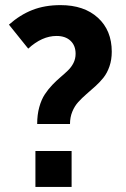

<svg xmlns="http://www.w3.org/2000/svg" viewBox="-20 -734 494 754"><path d="M126 -247.1Q126 -283.7 134.3 -313.5Q142.6 -343.3 156 -363.5Q169.4 -383.8 185.3 -400.4Q201.2 -417 217.3 -430.7Q233.4 -444.3 246.8 -457.3Q260.3 -470.2 268.6 -486.8Q276.9 -503.4 276.9 -522.9Q276.9 -555.2 256.8 -574Q236.8 -592.8 202.1 -592.8Q145 -592.8 90.8 -543L15.1 -637.2Q58.6 -675.8 107.2 -694.8Q155.8 -713.9 217.8 -713.9Q310.1 -713.9 364.5 -664.3Q418.9 -614.7 418.9 -530.8Q418.9 -499.5 409.9 -473.4Q400.9 -447.3 386.5 -429.2Q372.1 -411.1 354.5 -395.3Q336.9 -379.4 319.3 -364.3Q301.8 -349.1 287.4 -333.3Q272.9 -317.4 263.9 -295.4Q254.9 -273.4 254.9 -247.1ZM119.1 0V-141.1H261.2V0Z"/></svg>

Font: SUSE
Style: Bold
Weight: 700
Designer: Rene Bieder
Foundry: SUSE
Version: Version 1.000